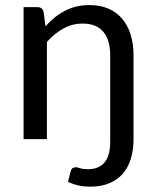

<svg xmlns="http://www.w3.org/2000/svg" viewBox="-20 -534 598 737"><path d="M154.5 -433 147.5 -488C144.5 -500.3 136.7 -506.5 124 -506.5H70.5V0H160V-373C179.3 -394.7 200.4 -411.8 223.2 -424.5C246.1 -437.2 270.7 -443.5 297 -443.5C332.7 -443.5 359.2 -432.9 376.8 -411.8C394.2 -390.6 403 -360.8 403 -322.5V10C403 45.7 395.8 72.2 381.2 89.5C366.8 106.8 345.5 115.5 317.5 115.5C304.8 115.5 294.9 114.2 287.8 111.8C280.6 109.2 275 108 271 108C266.7 108 262.7 109.1 259 111.2C255.3 113.4 252.5 118.3 250.5 126L241 164.5C255.7 170.8 269.4 175.4 282.2 178.2C295.1 181.1 309.5 182.5 325.5 182.5C354.2 182.5 379 178.1 400 169.2C421 160.4 438.3 148 452 132C465.7 116 475.8 96.8 482.5 74.5C489.2 52.2 492.5 27.3 492.5 0V-322.5C492.5 -351.2 488.8 -377.3 481.5 -401C474.2 -424.7 463.4 -444.9 449.2 -461.8C435.1 -478.6 417.4 -491.6 396.2 -500.8C375.1 -509.9 350.7 -514.5 323 -514.5C305 -514.5 288.2 -512.6 272.8 -508.8C257.2 -504.9 242.6 -499.4 228.8 -492.2C214.9 -485.1 201.8 -476.5 189.5 -466.5C177.2 -456.5 165.5 -445.3 154.5 -433Z"/></svg>

Font: LatoLatin
Style: Regular
Weight: 400
Designer: Lukasz Dziedzic with Adam Twardoch and Botio Nikoltchev
Foundry: tyPoland Lukasz Dziedzic
Version: Version 2.015; 2015-08-06; http://www.latofonts.com/